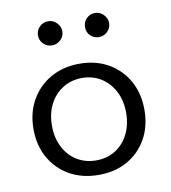

<svg xmlns="http://www.w3.org/2000/svg" viewBox="-77 -733 718 808"><g transform="rotate(-10 281.5 -329.0)"><path d="M281 8Q211 8 157.5 -22Q104 -52 73.5 -105.5Q43 -159 43 -229Q43 -299 73.5 -352.5Q104 -406 157.5 -436.5Q211 -467 281 -467Q351 -467 404 -436.5Q457 -406 487 -352.5Q517 -299 517 -229Q517 -159 487 -105.5Q457 -52 404 -22Q351 8 281 8ZM281 -54Q327 -54 362.5 -76Q398 -98 418.5 -138Q439 -178 439 -230Q439 -282 418.5 -321.5Q398 -361 362.5 -383.5Q327 -406 281 -406Q235 -406 199 -383.5Q163 -361 142.5 -321.5Q122 -282 122 -230Q122 -178 142.5 -138Q163 -98 199 -76Q235 -54 281 -54ZM182 -563Q160 -563 145 -578Q130 -593 130 -614Q130 -635 145 -650.5Q160 -666 182 -666Q203 -666 218.5 -650.5Q234 -635 234 -614Q234 -593 218.5 -578Q203 -563 182 -563ZM382 -563Q361 -563 346 -577.5Q331 -592 331 -614Q331 -636 346 -651Q361 -666 382 -666Q403 -666 418.5 -650.5Q434 -635 434 -614Q434 -593 418.5 -578Q403 -563 382 -563Z"/></g></svg>

Font: Inconsolata SemiExpanded
Style: Regular
Weight: 400
Width: 6
Monospace: yes
Designer: Raph Levien, Cyreal, Brenton Simpson
Foundry: Raph Levien, Cyreal, Google
Version: Version 3.100; ttfautohint (v1.8.4.7-5d5b)